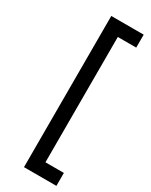

<svg xmlns="http://www.w3.org/2000/svg" viewBox="-247 -879 838 1067"><g transform="rotate(30 172.5 -345.0)"><path d="M330.1 -747.1H211.9V57.1H330.1V140.1H122.1V-830.1H330.1Z"/></g></svg>

Font: BioRhyme
Style: Regular
Weight: 400
Designer: Aoife Mooney
Foundry: Aoife Mooney Type
Version: Version 1.500;PS 001.500;hotconv 1.0.88;makeotf.lib2.5.64775